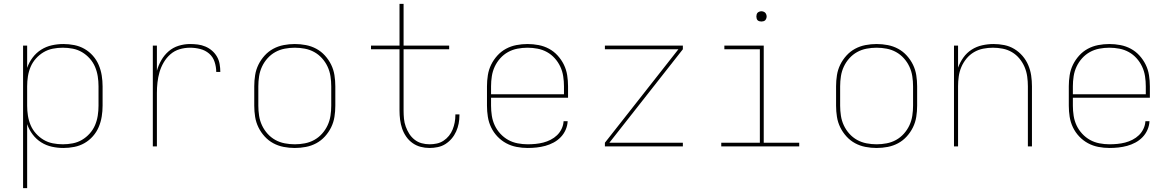

<svg xmlns="http://www.w3.org/2000/svg" viewBox="-20 -755 6040 990"><path d="M99 215V-520H120V-405Q130 -434 148.5 -458.5Q167 -483 192.5 -499Q218 -515 247.5 -521.5Q277 -528 307 -528Q335 -528 363 -522.5Q391 -517 415.5 -503Q440 -489 459 -467.5Q478 -446 489 -420Q500 -394 504.5 -366Q509 -338 509 -310V-210Q509 -182 504.5 -154Q500 -126 489 -100Q478 -74 459 -52.5Q440 -31 415.5 -17Q391 -3 363 2.5Q335 8 307 8Q277 8 247.5 1.5Q218 -5 192.5 -21Q167 -37 148.5 -61.5Q130 -86 120 -115V215ZM304 -11Q330 -11 355.5 -16Q381 -21 403 -34Q425 -47 442.5 -66.5Q460 -86 470 -109.5Q480 -133 484 -158.5Q488 -184 488 -210V-310Q488 -336 484 -361.5Q480 -387 470 -410.5Q460 -434 442.5 -453.5Q425 -473 403 -486Q381 -499 355.5 -504Q330 -509 304 -509Q278 -509 252.5 -504Q227 -499 205 -486Q183 -473 165.5 -453.5Q148 -434 138 -410.5Q128 -387 124 -361.5Q120 -336 120 -310V-210Q120 -184 124 -158.5Q128 -133 138 -109.5Q148 -86 165.5 -66.5Q183 -47 205 -34Q227 -21 252.5 -16Q278 -11 304 -11Z M768 0V-520H789V-390Q797 -419 812 -445Q827 -471 849.5 -490.5Q872 -510 901 -519Q930 -528 960 -528Q980 -528 1000 -525.5Q1020 -523 1039 -515Q1058 -507 1073.5 -493.5Q1089 -480 1099 -462.5Q1109 -445 1112.5 -424.5Q1116 -404 1116 -384H1095Q1095 -410 1086.5 -436Q1078 -462 1058 -479Q1038 -496 1012 -502.5Q986 -509 960 -509Q932 -509 905.5 -501Q879 -493 858.5 -475Q838 -457 824 -433Q810 -409 802.5 -383Q795 -357 792 -330Q789 -303 789 -276V0Z M1500 8Q1471 8 1442.5 2.5Q1414 -3 1389 -16.5Q1364 -30 1344.5 -51.5Q1325 -73 1312.5 -98.5Q1300 -124 1295.5 -152.5Q1291 -181 1291 -210V-310Q1291 -339 1295.5 -367.5Q1300 -396 1312.5 -421.5Q1325 -447 1344.5 -468.5Q1364 -490 1389 -503.5Q1414 -517 1442.5 -522.5Q1471 -528 1500 -528Q1529 -528 1557.5 -522.5Q1586 -517 1611 -503.5Q1636 -490 1655.5 -468.5Q1675 -447 1687.5 -421.5Q1700 -396 1704.5 -367.5Q1709 -339 1709 -310V-210Q1709 -181 1704.5 -152.5Q1700 -124 1687.5 -98.5Q1675 -73 1655.5 -51.5Q1636 -30 1611 -16.5Q1586 -3 1557.5 2.5Q1529 8 1500 8ZM1500 -11Q1526 -11 1552 -16Q1578 -21 1600.5 -33.5Q1623 -46 1640.5 -65.5Q1658 -85 1669 -108.5Q1680 -132 1684 -158Q1688 -184 1688 -210V-310Q1688 -336 1684 -362Q1680 -388 1669 -411.5Q1658 -435 1640.5 -454.5Q1623 -474 1600.5 -486.5Q1578 -499 1552 -504Q1526 -509 1500 -509Q1474 -509 1448 -504Q1422 -499 1399.5 -486.5Q1377 -474 1359.5 -454.5Q1342 -435 1331 -411.5Q1320 -388 1316 -362Q1312 -336 1312 -310V-210Q1312 -184 1316 -158Q1320 -132 1331 -108.5Q1342 -85 1359.5 -65.5Q1377 -46 1399.5 -33.5Q1422 -21 1448 -16Q1474 -11 1500 -11Z M2195 8Q2171 8 2148.5 2Q2126 -4 2107 -17.5Q2088 -31 2074.5 -50.5Q2061 -70 2053.5 -92Q2046 -114 2043 -137.5Q2040 -161 2040 -184V-501H1893V-520H2040V-735H2061V-520H2296V-501H2061V-184Q2061 -163 2063 -142.5Q2065 -122 2072 -102.5Q2079 -83 2090 -65.5Q2101 -48 2117.5 -35Q2134 -22 2154 -16.5Q2174 -11 2195 -11Q2214 -11 2232.5 -15Q2251 -19 2267 -29.5Q2283 -40 2295 -55Q2307 -70 2314 -87.5Q2321 -105 2324.5 -123.5Q2328 -142 2328 -161V-165H2349V-161Q2349 -139 2345 -118Q2341 -97 2332 -77Q2323 -57 2309 -40.5Q2295 -24 2277 -12.5Q2259 -1 2237.5 3.5Q2216 8 2195 8Z M2701 8Q2672 8 2643.5 2.5Q2615 -3 2590 -16.5Q2565 -30 2545 -51Q2525 -72 2512.5 -98Q2500 -124 2495.5 -152.5Q2491 -181 2491 -210V-310Q2491 -339 2495.5 -367.5Q2500 -396 2512.5 -421.5Q2525 -447 2544.5 -468.5Q2564 -490 2589 -503.5Q2614 -517 2642.5 -522.5Q2671 -528 2700 -528Q2729 -528 2757.5 -522.5Q2786 -517 2811 -503.5Q2836 -490 2855.5 -468.5Q2875 -447 2887.5 -421.5Q2900 -396 2904.5 -367.5Q2909 -339 2909 -310V-251H2512V-210Q2512 -184 2516 -158Q2520 -132 2531 -108.5Q2542 -85 2560 -65.5Q2578 -46 2600.5 -33.5Q2623 -21 2649 -16Q2675 -11 2701 -11Q2721 -11 2741.5 -13Q2762 -15 2781.5 -20Q2801 -25 2819.5 -34.5Q2838 -44 2852.5 -58Q2867 -72 2876 -91Q2885 -110 2886 -130H2907Q2906 -107 2896.5 -85.5Q2887 -64 2871 -47.5Q2855 -31 2834.5 -20Q2814 -9 2792 -3Q2770 3 2747 5.5Q2724 8 2701 8ZM2888 -269V-310Q2888 -336 2884 -362Q2880 -388 2869 -411.5Q2858 -435 2840.5 -454.5Q2823 -474 2800.5 -486.5Q2778 -499 2752 -504Q2726 -509 2700 -509Q2674 -509 2648 -504Q2622 -499 2599.5 -486.5Q2577 -474 2559.5 -454.5Q2542 -435 2531 -411.5Q2520 -388 2516 -362Q2512 -336 2512 -310V-269Z M3099 0V-19L3478 -501H3099V-520H3501V-501L3122 -19H3501V0Z M4101 0H3699V-19H3898V-501H3715V-520H3918V-19H4101ZM3906 -644Q3901 -644 3895.5 -645.5Q3890 -647 3886.5 -650.5Q3883 -654 3881.5 -659.5Q3880 -665 3880 -670Q3880 -675 3881.5 -680.5Q3883 -686 3886.5 -689.5Q3890 -693 3895.5 -695Q3901 -697 3906 -697Q3911 -697 3916.5 -695Q3922 -693 3925.5 -689.5Q3929 -686 3931 -680.5Q3933 -675 3933 -670Q3933 -665 3931 -659.5Q3929 -654 3925.5 -650.5Q3922 -647 3916.5 -645.5Q3911 -644 3906 -644Z M4500 8Q4471 8 4442.5 2.5Q4414 -3 4389 -16.5Q4364 -30 4344.5 -51.5Q4325 -73 4312.5 -98.5Q4300 -124 4295.5 -152.5Q4291 -181 4291 -210V-310Q4291 -339 4295.5 -367.5Q4300 -396 4312.5 -421.5Q4325 -447 4344.5 -468.5Q4364 -490 4389 -503.5Q4414 -517 4442.5 -522.5Q4471 -528 4500 -528Q4529 -528 4557.5 -522.5Q4586 -517 4611 -503.5Q4636 -490 4655.5 -468.5Q4675 -447 4687.5 -421.5Q4700 -396 4704.5 -367.5Q4709 -339 4709 -310V-210Q4709 -181 4704.5 -152.5Q4700 -124 4687.5 -98.5Q4675 -73 4655.5 -51.5Q4636 -30 4611 -16.5Q4586 -3 4557.5 2.5Q4529 8 4500 8ZM4500 -11Q4526 -11 4552 -16Q4578 -21 4600.5 -33.5Q4623 -46 4640.5 -65.5Q4658 -85 4669 -108.5Q4680 -132 4684 -158Q4688 -184 4688 -210V-310Q4688 -336 4684 -362Q4680 -388 4669 -411.5Q4658 -435 4640.5 -454.5Q4623 -474 4600.5 -486.5Q4578 -499 4552 -504Q4526 -509 4500 -509Q4474 -509 4448 -504Q4422 -499 4399.5 -486.5Q4377 -474 4359.5 -454.5Q4342 -435 4331 -411.5Q4320 -388 4316 -362Q4312 -336 4312 -310V-210Q4312 -184 4316 -158Q4320 -132 4331 -108.5Q4342 -85 4359.5 -65.5Q4377 -46 4399.5 -33.5Q4422 -21 4448 -16Q4474 -11 4500 -11Z M4899 0V-520H4920V-406Q4930 -434 4947.5 -458.5Q4965 -483 4990 -499Q5015 -515 5044.5 -521.5Q5074 -528 5103 -528Q5131 -528 5158.5 -522.5Q5186 -517 5210 -502.5Q5234 -488 5252.5 -466.5Q5271 -445 5282 -419Q5293 -393 5297 -365.5Q5301 -338 5301 -310V0H5280V-310Q5280 -335 5276.5 -360.5Q5273 -386 5263 -409.5Q5253 -433 5236.5 -453Q5220 -473 5198 -486Q5176 -499 5150.5 -504Q5125 -509 5100 -509Q5075 -509 5049.5 -504Q5024 -499 5002 -486Q4980 -473 4963.5 -453Q4947 -433 4937 -409.5Q4927 -386 4923.5 -360.5Q4920 -335 4920 -310V0Z M5701 8Q5672 8 5643.5 2.5Q5615 -3 5590 -16.5Q5565 -30 5545 -51Q5525 -72 5512.5 -98Q5500 -124 5495.5 -152.5Q5491 -181 5491 -210V-310Q5491 -339 5495.5 -367.5Q5500 -396 5512.5 -421.5Q5525 -447 5544.5 -468.5Q5564 -490 5589 -503.5Q5614 -517 5642.5 -522.5Q5671 -528 5700 -528Q5729 -528 5757.5 -522.5Q5786 -517 5811 -503.5Q5836 -490 5855.5 -468.5Q5875 -447 5887.5 -421.5Q5900 -396 5904.5 -367.5Q5909 -339 5909 -310V-251H5512V-210Q5512 -184 5516 -158Q5520 -132 5531 -108.5Q5542 -85 5560 -65.5Q5578 -46 5600.5 -33.5Q5623 -21 5649 -16Q5675 -11 5701 -11Q5721 -11 5741.5 -13Q5762 -15 5781.5 -20Q5801 -25 5819.5 -34.5Q5838 -44 5852.5 -58Q5867 -72 5876 -91Q5885 -110 5886 -130H5907Q5906 -107 5896.5 -85.5Q5887 -64 5871 -47.5Q5855 -31 5834.5 -20Q5814 -9 5792 -3Q5770 3 5747 5.5Q5724 8 5701 8ZM5888 -269V-310Q5888 -336 5884 -362Q5880 -388 5869 -411.5Q5858 -435 5840.5 -454.5Q5823 -474 5800.5 -486.5Q5778 -499 5752 -504Q5726 -509 5700 -509Q5674 -509 5648 -504Q5622 -499 5599.5 -486.5Q5577 -474 5559.5 -454.5Q5542 -435 5531 -411.5Q5520 -388 5516 -362Q5512 -336 5512 -310V-269Z"/></svg>

Font: Iosevka Thin Extended
Style: Regular
Weight: 100
Width: 7
Monospace: yes
Designer: Belleve Invis
Foundry: Belleve Invis
Version: Version 32.5.0; ttfautohint (v1.8.4)